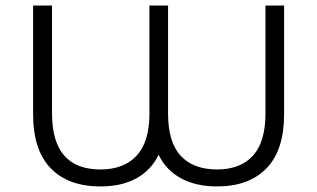

<svg xmlns="http://www.w3.org/2000/svg" viewBox="-20 -664 1140 690"><path d="M1001 -644V-253Q1001 -125 938 -59.5Q875 6 760 6Q684 6 630 -23.5Q576 -53 550 -108Q523 -52 470 -23Q417 6 341 6Q225 6 162 -59.5Q99 -125 99 -253V-644H167V-256Q167 -55 341 -55Q425 -55 471 -104.5Q517 -154 517 -256V-644H584V-256Q584 -153 629.5 -104Q675 -55 760 -55Q844 -55 889 -104.5Q934 -154 934 -256V-644Z"/></svg>

Font: Montserrat Ace
Style: Regular
Weight: 400
Designer: Julieta Ulanovsky
Foundry: Julieta Ulanovsky
Version: Version 1